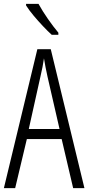

<svg xmlns="http://www.w3.org/2000/svg" viewBox="-20 -967 454 987"><path d="M356 0 297 -252H118L58 0H0L172 -714H241L414 0ZM224 -574Q218 -600 214 -622Q210 -644 206 -667Q200 -624 188 -574L128 -304H286ZM178 -947Q199 -909 226.5 -869.5Q254 -830 280 -799V-788H246Q226 -806 201 -832.5Q176 -859 152.5 -887Q129 -915 114 -939V-947Z"/></svg>

Font: Noto Sans Sinhala UI ExtraCondensed Light
Style: Regular
Weight: 300
Width: 2
Designer: Jelle Bosma - Monotype Design Team
Foundry: Monotype Imaging Inc.
Version: Version 2.006; ttfautohint (v1.8.4.7-5d5b)